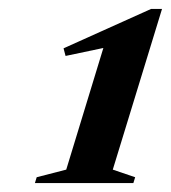

<svg xmlns="http://www.w3.org/2000/svg" viewBox="-20 -732 382 429"><path d="M128 -353 222 -661 276 -638.5 126.5 -607 122 -624 317.5 -712H342L232 -353L282 -336L278 -323H58L62 -336Z"/></svg>

Font: Newsreader 60pt
Style: Bold Italic
Weight: 700
Italic angle: -17°
Designer: Hugues Gentile
Foundry: Production Type
Version: Version 1.003